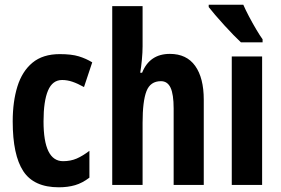

<svg xmlns="http://www.w3.org/2000/svg" viewBox="-20 -786 1195 816"><path d="M230 10Q124 10 79 -58.5Q34 -127 34 -270Q34 -354 54 -418.5Q74 -483 118 -519.5Q162 -556 234 -556Q284 -556 315 -546.5Q346 -537 372 -521L337 -416Q310 -431 288 -438.5Q266 -446 244 -446Q203 -446 184 -401Q165 -356 165 -270Q165 -101 248 -101Q280 -101 305.5 -112Q331 -123 360 -145V-31Q330 -8 299 1Q268 10 230 10Z M586 -589Q586 -564 583 -532Q580 -500 576 -477H584Q616 -557 702 -557Q773 -557 809.5 -506Q846 -455 846 -362V0H718V-325Q718 -385 705 -413Q692 -441 664 -441Q619 -441 602.5 -398.5Q586 -356 586 -264V0H457V-760H586Z M1094 0H965V-546H1094ZM1014 -766Q1023 -745 1038 -716.5Q1053 -688 1069 -661Q1085 -634 1096 -619V-606H1004Q991 -618 972 -637.5Q953 -657 932.5 -679.5Q912 -702 894.5 -722.5Q877 -743 867 -756V-766Z"/></svg>

Font: Noto Sans Gujarati UI ExtraCondensed
Style: Bold
Weight: 700
Width: 2
Designer: Jelle Bosma - Monotype Design Team, Universal Thirst
Foundry: Monotype Imaging Inc.
Version: Version 2.106; ttfautohint (v1.8.4.7-5d5b)